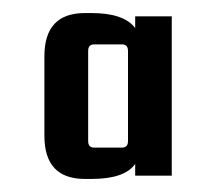

<svg xmlns="http://www.w3.org/2000/svg" viewBox="-20 -673 327 294"><path d="M187 -648H243V-404H187V-422Q171 -399 120 -399H110Q48 -399 48 -465V-587Q48 -653 110 -653H120Q170 -653 187 -630ZM176 -457V-595Q176 -605 167 -605H124Q115 -605 115 -595V-457Q115 -447 124 -447H167Q176 -447 176 -457Z"/></svg>

Font: Squada One
Style: Regular
Weight: 400
Version: Version 1.001